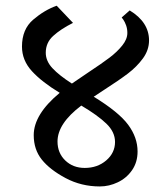

<svg xmlns="http://www.w3.org/2000/svg" viewBox="-20 -654 581 678"><path d="M465.8 -119.1Q465.8 -81.1 446.3 -53Q426.8 -24.9 396 -10.3Q365.2 4.4 332.5 4.4Q267.1 4.4 211.7 -25.1Q156.2 -54.7 127.7 -90.3Q99.1 -126 99.1 -176.8Q99.1 -250 190.9 -326.2Q127.9 -364.3 92.8 -402.6Q57.6 -440.9 57.6 -489.7Q57.6 -550.8 97.4 -584.7Q137.2 -618.7 180.2 -633.8L237.8 -573.2Q194.3 -551.3 168 -527.3Q141.6 -503.4 141.6 -467.8Q141.6 -438.5 165.3 -413.1Q189 -387.7 233.9 -358.9L292 -398.4Q339.4 -429.7 366.5 -450.2Q393.6 -470.7 411.6 -493.2Q429.7 -515.6 429.7 -537.6Q429.7 -552.2 425.3 -564.5Q420.9 -576.7 415.5 -584.5Q410.2 -592.3 409.7 -592.3L438 -617.2Q506.3 -575.7 506.3 -511.2Q506.3 -477.5 484.9 -448Q463.4 -418.5 431.9 -394.5Q400.4 -370.6 347.2 -336.4L311 -312.5Q399.4 -258.3 432.6 -213.4Q465.8 -168.5 465.8 -119.1ZM386.2 -152.8Q386.2 -188 355.5 -217.5Q324.7 -247.1 267.1 -281.2Q183.1 -217.8 183.1 -154.3Q183.1 -113.8 210.4 -87.4Q237.8 -61 279.3 -61Q324.2 -61 355.2 -87.6Q386.2 -114.3 386.2 -152.8Z"/></svg>

Font: Noto Serif Devanagari
Style: Regular
Weight: 400
Designer: Monotype Design Team
Foundry: Monotype Imaging Inc.
Version: Version 1.01